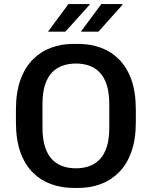

<svg xmlns="http://www.w3.org/2000/svg" viewBox="-20 -910 742 940"><path d="M339 10Q281 10 230 -8.5Q179 -27 140 -66Q101 -105 79.5 -166Q58 -227 58 -312V-373Q58 -458 80 -519Q102 -580 141 -619Q180 -658 230.5 -676.5Q281 -695 338 -695H364Q423 -695 473.5 -676.5Q524 -658 563 -619Q602 -580 623.5 -519Q645 -458 645 -373V-312Q645 -227 623 -166Q601 -105 562 -66Q523 -27 472.5 -8.5Q422 10 365 10ZM351 -86Q386 -86 415.5 -96Q445 -106 467.5 -129Q490 -152 502.5 -190Q515 -228 515 -285V-399Q515 -456 502.5 -494.5Q490 -533 467.5 -556Q445 -579 415.5 -589Q386 -599 352 -599Q318 -599 288 -589Q258 -579 235.5 -556Q213 -533 200.5 -495Q188 -457 188 -400V-286Q188 -229 200.5 -190.5Q213 -152 235.5 -129Q258 -106 287.5 -96Q317 -86 351 -86ZM376 -755 476 -890H579L580 -887L462 -755ZM215 -755 315 -890H417L419 -887L300 -755Z"/></svg>

Font: Chivo Medium
Style: Regular
Weight: 500
Designer: Hector Gatti
Foundry: Omnibus-Type
Version: Version 2.002